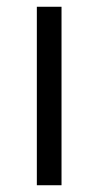

<svg xmlns="http://www.w3.org/2000/svg" viewBox="-20 -518 291 568"><path d="M162 30V-498H89V30Z"/></svg>

Font: LINE Seed JP App_OTF Regular
Style: Regular
Weight: 400
Designer: LY Corporation & Fontrix & Fontworks
Version: Version 1.002